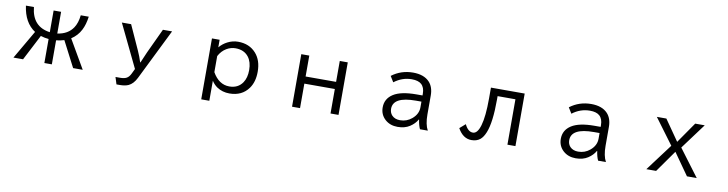

<svg xmlns="http://www.w3.org/2000/svg" viewBox="-23 -1291 8046 2123"><g transform="rotate(10 4000.0 -230.0)"><path d="M110.8 24.9 296.9 -295.9Q172.4 -377.4 147 -564.9H236.8Q258.8 -348.1 458 -321.3V-564.9H542V-321.3Q659.7 -337.4 716.8 -422.4Q753.4 -477.1 762.7 -564.9H852.5Q840.3 -473.6 808.1 -412.1Q772 -341.3 702.6 -295.9L888.7 24.9H780.8L631.8 -263.2Q585 -248.5 542 -245.1V24.9H458V-245.1Q414.1 -248.5 367.7 -263.2L218.8 24.9Z M1224.1 -564.9H1328.1L1453.1 -289.1Q1480.5 -228.5 1500 -166H1502.9L1507.3 -175.8Q1541.5 -258.3 1555.2 -287.1L1685.1 -564.9H1788.1L1506.3 5.9Q1471.2 77.1 1418.5 101.6Q1380.4 119.1 1321.3 119.1H1284.2L1259.3 40H1309.1Q1357.9 40 1383.8 25.4Q1410.6 10.7 1429.2 -27.8L1456.1 -84Z M2321.8 -564.9V-480Q2359.4 -524.4 2409.7 -549.8Q2466.8 -579.1 2527.8 -579.1Q2654.8 -579.1 2730 -494.1Q2797.9 -417.5 2797.9 -289.6Q2797.9 -175.8 2745.1 -102.1Q2671.4 1 2530.3 1Q2451.2 1 2389.6 -40Q2352.1 -65.9 2326.7 -106V119.1H2235.8V-564.9ZM2326.7 -202.1Q2398.9 -75.2 2515.6 -75.2Q2614.3 -75.2 2664.6 -149.9Q2701.7 -204.6 2701.7 -291Q2701.7 -382.3 2659.2 -437.5Q2608.4 -502.9 2512.2 -502.9Q2459.5 -502.9 2411.6 -474.6Q2358.9 -443.4 2326.7 -382.8Z M3238.8 -564.9H3328.6V-330.1H3670.9V-564.9H3760.7V24.9H3670.9V-250H3328.6V24.9H3238.8Z M4638.2 -348.1V-367.2Q4638.2 -437.5 4599.6 -472.2Q4564.5 -503.9 4491.2 -503.9Q4383.8 -503.9 4293.9 -435.1L4253.9 -500Q4358.4 -579.1 4492.7 -579.1Q4614.7 -579.1 4676.8 -513.2Q4728 -458.5 4728 -362.8V-150.9Q4728 -38.6 4763.2 24.9H4675.3Q4656.2 -15.6 4647 -79.1H4644Q4616.2 -29.3 4562 5.9Q4506.8 42 4425.8 42Q4341.3 42 4285.6 -7.8Q4227.1 -60.5 4227.1 -142.1Q4227.1 -239.7 4312.5 -294.4Q4397 -348.1 4569.8 -348.1ZM4638.2 -278.8H4575.2Q4321.3 -278.8 4321.3 -143.1Q4321.3 -99.1 4348.6 -69.8Q4381.8 -35.2 4439.9 -35.2Q4515.1 -35.2 4571.8 -83Q4638.2 -138.7 4638.2 -214.8Z M5368.2 -564.9H5747.1V24.9H5657.2V-484.9H5457V-446.8Q5457 -190.4 5409.7 -73.2Q5386.2 -14.6 5353 12.7Q5314.9 43.9 5255.4 43.9Q5160.2 43.9 5101.1 -63L5165 -118.7Q5202.1 -40 5257.3 -40Q5309.1 -40 5337.9 -138.7Q5368.2 -241.2 5368.2 -440.9Z M6638.2 -348.1V-367.2Q6638.2 -437.5 6599.6 -472.2Q6564.5 -503.9 6491.2 -503.9Q6383.8 -503.9 6293.9 -435.1L6253.9 -500Q6358.4 -579.1 6492.7 -579.1Q6614.7 -579.1 6676.8 -513.2Q6728 -458.5 6728 -362.8V-150.9Q6728 -38.6 6763.2 24.9H6675.3Q6656.2 -15.6 6647 -79.1H6644Q6616.2 -29.3 6562 5.9Q6506.8 42 6425.8 42Q6341.3 42 6285.6 -7.8Q6227.1 -60.5 6227.1 -142.1Q6227.1 -239.7 6312.5 -294.4Q6397 -348.1 6569.8 -348.1ZM6638.2 -278.8H6575.2Q6321.3 -278.8 6321.3 -143.1Q6321.3 -99.1 6348.6 -69.8Q6381.8 -35.2 6439.9 -35.2Q6515.1 -35.2 6571.8 -83Q6638.2 -138.7 6638.2 -214.8Z M7231 -564.9H7337.9L7500 -332L7661.6 -564.9H7768.6L7555.7 -277.8L7782.7 24.9H7672.9L7500 -220.2L7326.7 24.9H7216.8L7443.8 -277.8Z"/></g></svg>

Font: BIZ UDGothic
Style: Regular
Weight: 400
Monospace: yes
Designer: TypeBank Co., Ltd.
Foundry: Morisawa Inc.
Version: Version 1.05